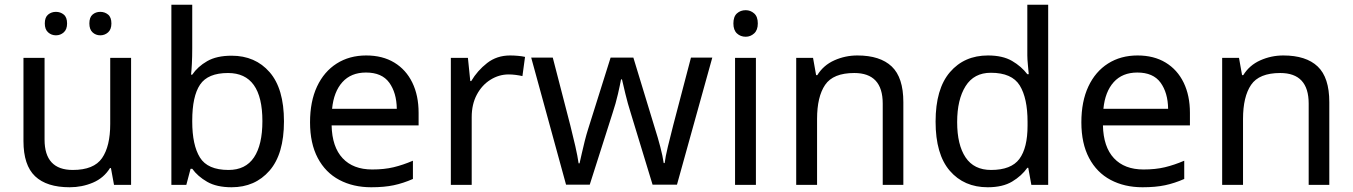

<svg xmlns="http://www.w3.org/2000/svg" viewBox="-20 -780 5709 810"><path d="M533 -536V0H461L448 -71H444Q418 -29 372 -9.5Q326 10 274 10Q177 10 128 -36.5Q79 -83 79 -185V-536H168V-191Q168 -63 287 -63Q376 -63 410.5 -113Q445 -163 445 -257V-536ZM169 -681Q169 -707 183 -718.5Q197 -730 216 -730Q235 -730 249 -718.5Q263 -707 263 -681Q263 -656 249 -643.5Q235 -631 216 -631Q197 -631 183 -643.5Q169 -656 169 -681ZM357 -681Q357 -707 370.5 -718.5Q384 -730 403 -730Q422 -730 436 -718.5Q450 -707 450 -681Q450 -656 436 -643.5Q422 -631 403 -631Q384 -631 370.5 -643.5Q357 -656 357 -681Z M791 -575Q791 -541 789.5 -511.5Q788 -482 786 -465H791Q814 -499 854 -522Q894 -545 957 -545Q1057 -545 1117.5 -475.5Q1178 -406 1178 -268Q1178 -130 1117 -60Q1056 10 957 10Q894 10 854 -13Q814 -36 791 -68H784L766 0H703V-760H791ZM942 -472Q857 -472 824 -423Q791 -374 791 -271V-267Q791 -168 823.5 -115.5Q856 -63 944 -63Q1016 -63 1051.5 -116Q1087 -169 1087 -269Q1087 -472 942 -472Z M1525 -546Q1594 -546 1643.5 -516Q1693 -486 1719.5 -431.5Q1746 -377 1746 -304V-251H1379Q1381 -160 1425.5 -112.5Q1470 -65 1550 -65Q1601 -65 1640.5 -74.5Q1680 -84 1722 -102V-25Q1681 -7 1641 1.5Q1601 10 1546 10Q1470 10 1411.5 -21Q1353 -52 1320.5 -113.5Q1288 -175 1288 -264Q1288 -352 1317.5 -415Q1347 -478 1400.5 -512Q1454 -546 1525 -546ZM1524 -474Q1461 -474 1424.5 -433.5Q1388 -393 1381 -321H1654Q1653 -389 1622 -431.5Q1591 -474 1524 -474Z M2132 -546Q2147 -546 2164.5 -544.5Q2182 -543 2195 -540L2184 -459Q2171 -462 2155.5 -464Q2140 -466 2126 -466Q2085 -466 2049 -443.5Q2013 -421 1991.5 -380.5Q1970 -340 1970 -286V0H1882V-536H1954L1964 -438H1968Q1994 -482 2035 -514Q2076 -546 2132 -546Z M2641 -303Q2628 -344 2618.5 -383.5Q2609 -423 2604 -445H2600Q2596 -423 2587 -383.5Q2578 -344 2564 -302L2468 -1H2368L2221 -537H2312L2386 -251Q2397 -208 2407 -164Q2417 -120 2421 -91H2425Q2429 -108 2434.5 -133Q2440 -158 2447 -185.5Q2454 -213 2461 -235L2556 -537H2652L2744 -235Q2755 -201 2765.5 -161Q2776 -121 2780 -92H2784Q2787 -117 2797.5 -161Q2808 -205 2820 -251L2895 -537H2985L2836 -1H2733Z M3126 -737Q3146 -737 3161.5 -723.5Q3177 -710 3177 -681Q3177 -653 3161.5 -639Q3146 -625 3126 -625Q3104 -625 3089 -639Q3074 -653 3074 -681Q3074 -710 3089 -723.5Q3104 -737 3126 -737ZM3169 -536V0H3081V-536Z M3597 -546Q3693 -546 3742 -499.5Q3791 -453 3791 -349V0H3704V-343Q3704 -472 3584 -472Q3495 -472 3461 -422Q3427 -372 3427 -278V0H3339V-536H3410L3423 -463H3428Q3454 -505 3500 -525.5Q3546 -546 3597 -546Z M4147 10Q4047 10 3987 -59.5Q3927 -129 3927 -267Q3927 -405 3987.5 -475.5Q4048 -546 4148 -546Q4210 -546 4249.5 -523Q4289 -500 4314 -467H4320Q4319 -480 4316.5 -505.5Q4314 -531 4314 -546V-760H4402V0H4331L4318 -72H4314Q4290 -38 4250 -14Q4210 10 4147 10ZM4161 -63Q4246 -63 4280.5 -109.5Q4315 -156 4315 -250V-266Q4315 -366 4282 -419.5Q4249 -473 4160 -473Q4089 -473 4053.5 -416.5Q4018 -360 4018 -265Q4018 -169 4053.5 -116Q4089 -63 4161 -63Z M4779 -546Q4848 -546 4897.5 -516Q4947 -486 4973.5 -431.5Q5000 -377 5000 -304V-251H4633Q4635 -160 4679.5 -112.5Q4724 -65 4804 -65Q4855 -65 4894.5 -74.5Q4934 -84 4976 -102V-25Q4935 -7 4895 1.5Q4855 10 4800 10Q4724 10 4665.5 -21Q4607 -52 4574.5 -113.5Q4542 -175 4542 -264Q4542 -352 4571.5 -415Q4601 -478 4654.5 -512Q4708 -546 4779 -546ZM4778 -474Q4715 -474 4678.5 -433.5Q4642 -393 4635 -321H4908Q4907 -389 4876 -431.5Q4845 -474 4778 -474Z M5394 -546Q5490 -546 5539 -499.5Q5588 -453 5588 -349V0H5501V-343Q5501 -472 5381 -472Q5292 -472 5258 -422Q5224 -372 5224 -278V0H5136V-536H5207L5220 -463H5225Q5251 -505 5297 -525.5Q5343 -546 5394 -546Z"/></svg>

Font: Noto Sans Imperial Aramaic
Style: Regular
Weight: 400
Designer: Monotype Design Team
Foundry: Monotype Imaging Inc.
Version: Version 2.001; ttfautohint (v1.8.4.7-5d5b)